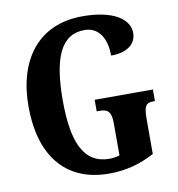

<svg xmlns="http://www.w3.org/2000/svg" viewBox="-82 -799 820 883"><g transform="rotate(-10 328.0 -357.0)"><path d="M358 10C435 10 502 -8 570 -44V-208C570 -266 579 -282 614 -282H622V-336H350V-282H364C404 -282 418 -266 418 -212V-64C401 -59 384 -57 370 -57C250 -57 205 -164 205 -358C205 -555 249 -660 359 -660C425 -660 460 -604 460 -523C541 -523 578 -561 578 -608C578 -673 505 -724 361 -724C153 -724 45 -574 45 -358C45 -137 147 10 358 10Z"/></g></svg>

Font: Noto Serif Armenian ExtraCondensed ExtraBold
Style: Regular
Weight: 800
Width: 2
Designer: Monotype Design Team
Foundry: Monotype Imaging Inc.
Version: Version 2.008